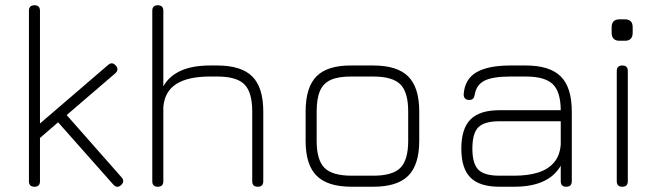

<svg xmlns="http://www.w3.org/2000/svg" viewBox="-20 -710 2497 730"><path d="M111 0Q90 0 90 -21V-669Q90 -690 111 -690Q132 -690 132 -669V-240.5L391 -463Q406 -476.5 420 -461Q434 -445.5 418 -431L233.5 -272.5L442 -36Q456 -20.5 440 -6Q425 7.5 411 -8L201 -245L132 -185.5V-21Q132 0 111 0Z M580 0Q559 0 559 -21V-669Q559 -690 580 -690Q601 -690 601 -669V-382Q646.5 -461 778 -461H806Q897.5 -461 939.2 -419.2Q981 -377.5 981 -286V-21Q981 0 960 0Q939 0 939 -21V-286Q939 -359.5 909.2 -389.2Q879.5 -419 806 -419H778Q695 -419 650.5 -390.8Q606 -362.5 601 -303V-21Q601 0 580 0Z M1317 0Q1225.5 0 1183.8 -41.8Q1142 -83.5 1142 -174V-286Q1142 -378.5 1183.8 -420.2Q1225.5 -462 1317 -461H1399Q1490.5 -461 1532.2 -419.2Q1574 -377.5 1574 -286V-175Q1574 -83.5 1532.2 -41.8Q1490.5 0 1399 0ZM1184 -174Q1184 -101.5 1213.8 -71.8Q1243.5 -42 1317 -42H1399Q1472.5 -42 1502.2 -71.8Q1532 -101.5 1532 -175V-286Q1532 -359.5 1502.2 -389.2Q1472.5 -419 1399 -419H1317Q1268 -419.5 1238.8 -406.8Q1209.5 -394 1196.8 -364.8Q1184 -335.5 1184 -286Z M1879 0Q1803.5 0 1768.8 -34.8Q1734 -69.5 1734 -145Q1734 -221 1769 -256Q1804 -291 1879 -291H2112Q2111.5 -361.5 2081.5 -390.2Q2051.5 -419 1979 -419H1921Q1853 -419 1822 -403.2Q1791 -387.5 1785 -350Q1783.5 -340.5 1778.8 -335.2Q1774 -330 1764 -330Q1753.5 -330 1748 -335.8Q1742.5 -341.5 1743 -352Q1747 -409 1791.2 -435Q1835.5 -461 1921 -461H1979Q2070.5 -461 2112.2 -419.2Q2154 -377.5 2154 -286V-21Q2154 0 2133 0Q2112 0 2112 -21V-80Q2066 0 1935 0ZM1879 -42H1935Q1987.5 -42 2025.8 -54Q2064 -66 2086.2 -92Q2108.5 -118 2112 -160V-249H1879Q1821.5 -249 1798.8 -226.2Q1776 -203.5 1776 -145Q1776 -87.5 1798.8 -64.8Q1821.5 -42 1879 -42Z M2335.5 -555Q2305.5 -555 2305.5 -586V-606.5Q2305.5 -636.5 2335.5 -636.5H2356Q2385.5 -636.5 2385.5 -606.5V-586Q2385.5 -555 2356 -555ZM2346 0Q2325 0 2325 -21V-440Q2325 -461 2346 -461Q2367 -461 2367 -440V-21Q2367 0 2346 0Z"/></svg>

Font: Jura Light Light
Style: Regular
Weight: 300
Version: Version 5.106